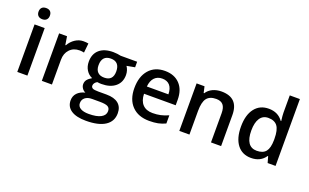

<svg xmlns="http://www.w3.org/2000/svg" viewBox="-103 -1286 3306 2051"><g transform="rotate(20 1550.0 -260.0)"><path d="M140 -620Q171 -620 187.5 -637Q204 -654 204 -683Q204 -714 187.5 -730.5Q171 -747 140 -747Q109 -747 92 -730.5Q75 -714 75 -683Q75 -654 92 -637Q109 -620 140 -620ZM82 -540V0H197V-540Z M472 -445H466L451 -540H361V0H476V-282Q476 -354 518.5 -399Q561 -444 630 -444Q657 -444 681 -438L692 -545Q667 -550 635 -550Q586 -550 542.5 -521.5Q499 -493 472 -445Z M975 -550Q873 -550 817.5 -501.5Q762 -453 762 -365Q762 -311 787.5 -270Q813 -229 856 -211Q821 -190 804.5 -169Q788 -148 788 -118Q788 -94 803 -72.5Q818 -51 841 -41Q784 -27 752.5 6.5Q721 40 721 90Q721 162 779.5 201Q838 240 948 240Q1091 240 1166.5 190.5Q1242 141 1242 49Q1242 -23 1195.5 -61Q1149 -99 1060 -99H966Q920 -99 902 -108Q885 -119 885 -136Q885 -168 922 -190Q950 -186 969 -186Q1070 -186 1127.5 -234Q1185 -282 1185 -365Q1185 -392 1177 -417Q1169 -442 1156 -460L1248 -477V-540H1061Q1046 -544 1021 -547Q996 -550 975 -550ZM974 -476Q1024 -476 1049 -448Q1074 -420 1074 -366Q1074 -260 974 -260Q925 -260 899 -287Q873 -314 873 -365Q873 -420 898.5 -448Q924 -476 974 -476ZM931 -2H1018Q1085 -2 1111 12.5Q1137 27 1137 63Q1137 109 1089.5 135Q1042 161 951 161Q891 161 857.5 141Q824 121 824 84Q824 44 853 21Q882 -2 931 -2Z M1767 -27V-120Q1720 -99 1678.5 -90Q1637 -81 1589 -81Q1516 -81 1476 -123Q1436 -165 1434 -244H1794V-306Q1794 -420 1732 -485Q1670 -550 1563 -550Q1448 -550 1382 -474Q1316 -398 1316 -266Q1316 -137 1387 -63.5Q1458 10 1584 10Q1640 10 1682.5 1.5Q1725 -7 1767 -27ZM1681 -327H1436Q1442 -393 1475 -428Q1508 -463 1563 -463Q1619 -463 1649.5 -428.5Q1680 -394 1681 -327Z M2205 -550Q2150 -550 2105.5 -529Q2061 -508 2036 -469H2030L2014 -540H1924V0H2039V-269Q2039 -369 2072 -412.5Q2105 -456 2179 -456Q2233 -456 2258.5 -425.5Q2284 -395 2284 -332V0H2399V-352Q2399 -550 2205 -550Z M2903 -71H2908L2928 0H3018V-760H2903V-563Q2903 -533 2911 -471H2905Q2849 -550 2743 -550Q2642 -550 2584.5 -476Q2527 -402 2527 -269Q2527 -137 2583.5 -63.5Q2640 10 2741 10Q2848 10 2903 -71ZM2645 -267Q2645 -358 2677.5 -407Q2710 -456 2771 -456Q2842 -456 2875 -412.5Q2908 -369 2908 -268V-252Q2907 -163 2875 -123Q2843 -83 2772 -83Q2709 -83 2677 -129.5Q2645 -176 2645 -267Z"/></g></svg>

Font: OpenSansMMV
Style: Semibold
Weight: 600
Designer: Steve Matteson
Foundry: Ascender Corporation
Version: Version 6.000